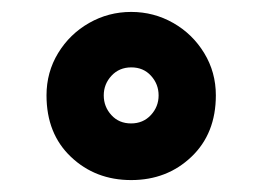

<svg xmlns="http://www.w3.org/2000/svg" viewBox="-20 -804 440 322"><path d="M58 -644.1Q58 -683 77.5 -715Q97 -747 129.5 -765.5Q162 -784 200 -784Q238 -784 270.5 -765.5Q303 -747 322.5 -714.9Q342 -682.9 342 -644.1Q342 -580 301 -541Q260 -502 200 -502Q140 -502 99 -540.9Q58 -579.7 58 -644.1ZM246 -644Q246 -663 233.2 -677Q220.5 -691 200.2 -691Q180 -691 167 -677Q154 -663 154 -644Q154 -625 166.8 -611Q179.5 -597 199.8 -597Q220 -597 233 -611Q246 -625 246 -644Z"/></svg>

Font: Kreadon
Style: Regular
Weight: 400
Designer: kohakuno
Foundry: StudioGnu
Version: Version 1.000;Glyphs 3.1.2 (3151)